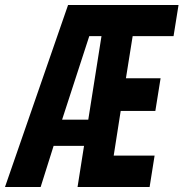

<svg xmlns="http://www.w3.org/2000/svg" viewBox="-64 -750 736 770"><path d="M-44 0 209 -730H652L632 -605H468L441 -436H580L559 -305H420L392 -126H556L536 0H247L273 -165H151L99 0ZM185 -270H290L343 -605H294Z"/></svg>

Font: JetBrains Mono ExtraBold
Style: Italic
Weight: 800
Italic angle: -9°
Monospace: yes
Designer: Philipp Nurullin, Konstantin Bulenkov
Foundry: JetBrains
Version: Version 2.305; ttfautohint (v1.8.4.7-5d5b)